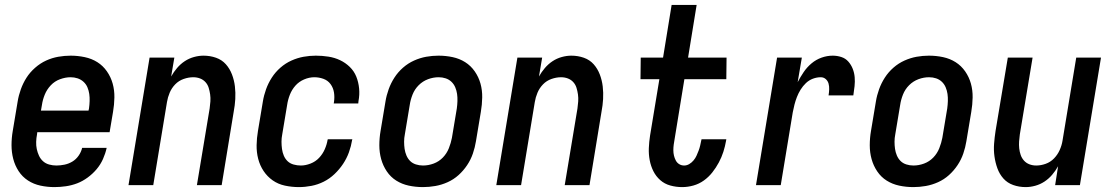

<svg xmlns="http://www.w3.org/2000/svg" viewBox="-20 -755 4540 783"><path d="M202 8Q173 8 145 2Q117 -4 94 -19Q71 -34 56 -57Q41 -80 34 -107Q27 -134 27 -163Q27 -192 32 -221L52 -341Q56 -366 65 -391Q74 -416 88 -438Q102 -460 123 -478.5Q144 -497 168 -508Q192 -519 217.5 -523.5Q243 -528 268 -528Q297 -528 325.5 -522Q354 -516 377 -501.5Q400 -487 416 -464Q432 -441 439.5 -414Q447 -387 446.5 -357.5Q446 -328 441 -299L427 -216H132L131 -207Q128 -192 127.5 -176.5Q127 -161 130 -147Q133 -133 139 -120Q145 -107 155.5 -97.5Q166 -88 180.5 -84Q195 -80 210 -80Q226 -80 243 -83.5Q260 -87 275 -96Q290 -105 300.5 -120Q311 -135 315 -152H415Q410 -129 400 -106.5Q390 -84 374 -65Q358 -46 337.5 -31Q317 -16 295 -7.5Q273 1 249 4.5Q225 8 202 8ZM147 -304H341L343 -313Q345 -328 345.5 -343Q346 -358 344 -372Q342 -386 336.5 -399Q331 -412 320.5 -421.5Q310 -431 296.5 -435.5Q283 -440 268 -440Q247 -440 225 -432Q203 -424 187 -407Q171 -390 162.5 -369Q154 -348 151 -327Z M504 0 590 -520H691L678 -443Q688 -461 702 -477.5Q716 -494 733.5 -505.5Q751 -517 771 -522.5Q791 -528 810 -528Q837 -528 861 -519.5Q885 -511 901 -493Q917 -475 926 -451.5Q935 -428 938 -402.5Q941 -377 939.5 -351Q938 -325 933 -299L884 0H783L835 -313Q837 -327 838 -341.5Q839 -356 837 -370Q835 -384 831 -397Q827 -410 818 -420Q809 -430 796 -435Q783 -440 768 -440Q749 -440 729 -433Q709 -426 694.5 -411Q680 -396 672 -377Q664 -358 661 -339L605 0Z M1199 8Q1170 8 1142 2Q1114 -4 1092 -19.5Q1070 -35 1055 -57.5Q1040 -80 1033 -107Q1026 -134 1026.5 -163Q1027 -192 1032 -221L1052 -341Q1056 -366 1065 -391Q1074 -416 1088.5 -438.5Q1103 -461 1123.5 -479Q1144 -497 1168.5 -508Q1193 -519 1218 -523.5Q1243 -528 1268 -528Q1294 -528 1319.5 -524Q1345 -520 1367 -509.5Q1389 -499 1406.5 -482Q1424 -465 1433 -442.5Q1442 -420 1444.5 -394.5Q1447 -369 1442 -343L1441 -333H1341L1342 -339Q1345 -359 1342 -378Q1339 -397 1328 -412Q1317 -427 1299 -433.5Q1281 -440 1262 -440Q1241 -440 1220 -431Q1199 -422 1184.5 -405.5Q1170 -389 1162 -368.5Q1154 -348 1151 -327L1131 -207Q1128 -192 1128 -177Q1128 -162 1130 -147.5Q1132 -133 1137.5 -120Q1143 -107 1153 -97.5Q1163 -88 1177.5 -84Q1192 -80 1207 -80Q1226 -80 1246.5 -88Q1267 -96 1281.5 -111.5Q1296 -127 1304.5 -146.5Q1313 -166 1316 -185L1317 -187H1417L1416 -184Q1412 -159 1403 -134Q1394 -109 1379 -86.5Q1364 -64 1344 -45Q1324 -26 1300 -14Q1276 -2 1250 3Q1224 8 1199 8Z M1705 8Q1675 8 1647 2Q1619 -4 1596 -18.5Q1573 -33 1557.5 -56Q1542 -79 1534.5 -106Q1527 -133 1527 -162.5Q1527 -192 1532 -221L1552 -341Q1556 -366 1565 -391Q1574 -416 1588.5 -438.5Q1603 -461 1623.5 -479Q1644 -497 1668.5 -508Q1693 -519 1718 -523.5Q1743 -528 1768 -528Q1798 -528 1826 -522Q1854 -516 1877 -501.5Q1900 -487 1916 -464Q1932 -441 1939.5 -414Q1947 -387 1946.5 -357.5Q1946 -328 1941 -299L1921 -179Q1917 -154 1908.5 -129Q1900 -104 1885 -81.5Q1870 -59 1850 -41Q1830 -23 1805.5 -12Q1781 -1 1755.5 3.5Q1730 8 1705 8ZM1705 -80Q1727 -80 1748.5 -88Q1770 -96 1786 -112.5Q1802 -129 1810.5 -150.5Q1819 -172 1823 -193L1843 -313Q1845 -328 1845.5 -343Q1846 -358 1844 -372Q1842 -386 1836.5 -399Q1831 -412 1821 -421.5Q1811 -431 1797.5 -435.5Q1784 -440 1769 -440Q1747 -440 1725.5 -432Q1704 -424 1687.5 -407.5Q1671 -391 1662.5 -369.5Q1654 -348 1651 -327L1631 -207Q1628 -192 1628 -177Q1628 -162 1630 -148Q1632 -134 1637.5 -121Q1643 -108 1652.5 -98.5Q1662 -89 1676 -84.5Q1690 -80 1705 -80Z M2004 0 2090 -520H2191L2178 -443Q2188 -461 2202 -477.5Q2216 -494 2233.5 -505.5Q2251 -517 2271 -522.5Q2291 -528 2310 -528Q2337 -528 2361 -519.5Q2385 -511 2401 -493Q2417 -475 2426 -451.5Q2435 -428 2438 -402.5Q2441 -377 2439.5 -351Q2438 -325 2433 -299L2384 0H2283L2335 -313Q2337 -327 2338 -341.5Q2339 -356 2337 -370Q2335 -384 2331 -397Q2327 -410 2318 -420Q2309 -430 2296 -435Q2283 -440 2268 -440Q2249 -440 2229 -433Q2209 -426 2194.5 -411Q2180 -396 2172 -377Q2164 -358 2161 -339L2105 0Z M2762 8Q2737 8 2713.5 1.5Q2690 -5 2672.5 -20.5Q2655 -36 2644.5 -57Q2634 -78 2629.5 -102Q2625 -126 2626 -151Q2627 -176 2631 -202L2669 -432H2592L2593 -520H2684L2719 -735H2821L2786 -520H2943L2942 -432H2771L2731 -187Q2729 -176 2727.5 -165Q2726 -154 2726 -142.5Q2726 -131 2728.5 -120.5Q2731 -110 2736 -100.5Q2741 -91 2750 -85.5Q2759 -80 2770 -80Q2781 -80 2791 -86Q2801 -92 2808.5 -101Q2816 -110 2820.5 -120Q2825 -130 2829 -140.5Q2833 -151 2835.5 -162Q2838 -173 2840 -183L2841 -187H2942L2941 -181Q2937 -158 2930 -136Q2923 -114 2911.5 -92.5Q2900 -71 2885 -52Q2870 -33 2850.5 -19Q2831 -5 2808 1.5Q2785 8 2762 8Z M3063 0 3149 -520H3250L3233 -420Q3244 -441 3257.5 -461Q3271 -481 3289.5 -496.5Q3308 -512 3330.5 -520Q3353 -528 3376 -528Q3394 -528 3411 -522.5Q3428 -517 3439.5 -504Q3451 -491 3457.5 -474.5Q3464 -458 3465.5 -440Q3467 -422 3465 -403.5Q3463 -385 3460 -366H3359Q3361 -378 3361.5 -390.5Q3362 -403 3359 -414Q3356 -425 3347.5 -432.5Q3339 -440 3327 -440Q3311 -440 3295 -434Q3279 -428 3266.5 -416Q3254 -404 3245 -389.5Q3236 -375 3230 -359.5Q3224 -344 3220 -328.5Q3216 -313 3213 -297L3164 0Z M3705 8Q3675 8 3647 2Q3619 -4 3596 -18.5Q3573 -33 3557.5 -56Q3542 -79 3534.5 -106Q3527 -133 3527 -162.5Q3527 -192 3532 -221L3552 -341Q3556 -366 3565 -391Q3574 -416 3588.5 -438.5Q3603 -461 3623.5 -479Q3644 -497 3668.5 -508Q3693 -519 3718 -523.5Q3743 -528 3768 -528Q3798 -528 3826 -522Q3854 -516 3877 -501.5Q3900 -487 3916 -464Q3932 -441 3939.5 -414Q3947 -387 3946.5 -357.5Q3946 -328 3941 -299L3921 -179Q3917 -154 3908.5 -129Q3900 -104 3885 -81.5Q3870 -59 3850 -41Q3830 -23 3805.5 -12Q3781 -1 3755.5 3.5Q3730 8 3705 8ZM3705 -80Q3727 -80 3748.5 -88Q3770 -96 3786 -112.5Q3802 -129 3810.5 -150.5Q3819 -172 3823 -193L3843 -313Q3845 -328 3845.5 -343Q3846 -358 3844 -372Q3842 -386 3836.5 -399Q3831 -412 3821 -421.5Q3811 -431 3797.5 -435.5Q3784 -440 3769 -440Q3747 -440 3725.5 -432Q3704 -424 3687.5 -407.5Q3671 -391 3662.5 -369.5Q3654 -348 3651 -327L3631 -207Q3628 -192 3628 -177Q3628 -162 3630 -148Q3632 -134 3637.5 -121Q3643 -108 3652.5 -98.5Q3662 -89 3676 -84.5Q3690 -80 3705 -80Z M4163 8Q4136 8 4112 -0.5Q4088 -9 4072 -27Q4056 -45 4047.5 -68.5Q4039 -92 4035.5 -117.5Q4032 -143 4034 -169Q4036 -195 4040 -221L4090 -520H4191L4139 -207Q4137 -193 4136 -178.5Q4135 -164 4136.5 -150Q4138 -136 4142.5 -123Q4147 -110 4156 -100Q4165 -90 4178 -85Q4191 -80 4206 -80Q4225 -80 4244.5 -87Q4264 -94 4278.5 -109Q4293 -124 4301.5 -143Q4310 -162 4313 -181L4369 -520H4470L4384 0H4283L4295 -77Q4285 -59 4271 -42.5Q4257 -26 4239.5 -14.5Q4222 -3 4202 2.5Q4182 8 4163 8Z"/></svg>

Font: Iosevka Semibold Oblique
Style: Regular
Weight: 600
Italic angle: -9°
Monospace: yes
Designer: Belleve Invis
Foundry: Belleve Invis
Version: Version 32.5.0; ttfautohint (v1.8.4)